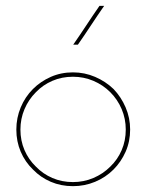

<svg xmlns="http://www.w3.org/2000/svg" viewBox="-20 -632 501 658"><path d="M369 -51Q395 -77 410.5 -112Q426 -147 426 -188Q426 -228 410.5 -264Q395 -300 369 -327Q342 -353 306 -368.5Q270 -384 230 -384Q189 -384 154 -368.5Q119 -353 93 -327Q66 -300 51 -264Q36 -228 36 -188Q36 -147 51 -112Q66 -77 93 -51Q119 -24 154 -9Q189 6 230 6Q270 6 306 -9Q342 -24 369 -51ZM103 -61Q78 -85 64 -117.5Q50 -150 50 -188Q50 -225 64 -258Q78 -291 103 -316Q127 -341 159.5 -355Q192 -369 230 -369Q267 -369 300 -355Q333 -341 358 -316Q383 -291 397 -258Q411 -225 411 -188Q411 -150 397 -117.5Q383 -85 358 -61Q333 -36 300 -22Q267 -8 230 -8Q192 -8 159.5 -22Q127 -36 103 -61ZM247 -479Q270 -512 292 -545.5Q314 -579 337 -612H321Q298 -579 276 -545.5Q254 -512 231 -479Z"/></svg>

Font: Josefin Slab Thin Thin
Style: Regular
Weight: 250
Version: Version 2.000